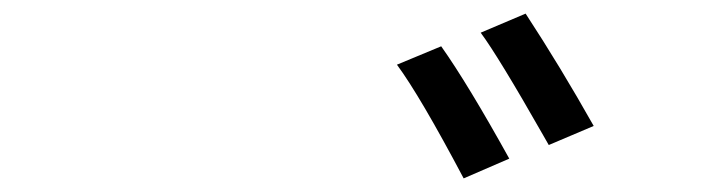

<svg xmlns="http://www.w3.org/2000/svg" viewBox="-20 -786 1040 282"><path d="M786 -573 778 -587Q712 -703 686 -738L752 -766Q803 -688 852 -601ZM661 -524Q597 -645 563 -691L628 -718Q667 -663 728 -553Z"/></svg>

Font: LXGW 975 Gothic SC
Style: Regular
Weight: 400
Version: Version 2.01;February 25, 2021